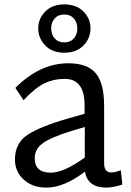

<svg xmlns="http://www.w3.org/2000/svg" viewBox="-20 -840 595 874"><path d="M154 -711Q154 -755 186 -787.5Q218 -820 273 -820Q328 -820 360 -787.5Q392 -755 392 -711Q392 -666 360 -633Q328 -600 273 -600Q218 -600 186 -633Q154 -666 154 -711ZM273 -774Q245 -774 229 -756Q213 -738 213 -711Q213 -683 229 -665Q245 -647 273 -647Q300 -647 316 -665Q332 -683 332 -711Q332 -738 316 -756Q300 -774 273 -774ZM530 -65 537 0Q500 13 465 14Q378 14 367 -59Q272 14 191 14Q128 14 88 -22.5Q48 -59 48 -114Q48 -188 105 -226Q162 -264 291 -301L365 -322V-361Q365 -481 274 -481Q224 -481 182 -460.5Q140 -440 87 -384L50 -440Q162 -552 291 -552Q377 -552 415.5 -507Q454 -462 454 -357V-96Q454 -55 487 -55Q502 -55 530 -65ZM138 -120Q138 -54 211 -54Q271 -54 366 -123V-262L309 -245Q214 -216 176 -189Q138 -162 138 -120Z"/></svg>

Font: Martel Sans
Style: Regular
Weight: 400
Designer: Dan Reynolds and Mathieu Réguer
Foundry: Dan Reynolds and Mathieu Réguer
Version: Version 1.001;PS 001.001;hotconv 1.0.70;makeotf.lib2.5.58329